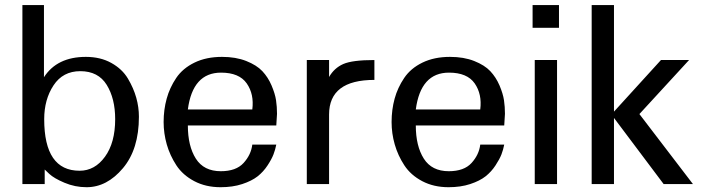

<svg xmlns="http://www.w3.org/2000/svg" viewBox="-20 -742 2833 774"><path d="M540 -271.5C540 -296.9 536.5 -322.4 529.3 -348.1C522.1 -373.9 510.9 -399.6 495.6 -425.3C480.3 -451 458 -472 428.7 -488.3C399.4 -504.6 365.2 -512.7 326.2 -512.7C248.7 -512.7 192.4 -485.4 157.2 -430.7V-721.7H70.3V0H160.2V-58.6L178.7 -41C191.1 -29.3 211.4 -17.4 239.7 -5.4C268.1 6.7 297.9 12.7 329.1 12.7C383.8 12.7 432.6 -12.9 475.6 -64C518.6 -115.1 540 -184.2 540 -271.5ZM444.3 -261.7C444.3 -198.6 430.7 -148.1 403.3 -110.4C376 -72.6 341.8 -53.7 300.8 -53.7C205.7 -53.7 158.2 -123 158.2 -261.7C158.2 -314.5 170.7 -359.9 195.8 -397.9C220.9 -436 256.8 -455.1 303.7 -455.1C351.9 -455.1 387.4 -436.7 410.2 -399.9C432.9 -363.1 444.3 -317.1 444.3 -261.7Z M1096.7 -283.2C1096.7 -302.1 1095.4 -320.3 1092.8 -337.9C1090.2 -355.5 1084.1 -375.3 1074.7 -397.5C1065.3 -419.6 1052.9 -438.8 1037.6 -455.1C1022.3 -471.4 1000.7 -485 972.7 -496.1C944.7 -507.2 912.1 -512.7 875 -512.7C832.7 -512.7 795.7 -505 764.2 -489.7C732.6 -474.4 708 -453.8 690.4 -427.7C672.9 -401.7 660 -373.9 651.9 -344.2C643.7 -314.6 639.6 -283.2 639.6 -250C639.6 -219.4 643.9 -189.3 652.3 -159.7C660.8 -130 673.7 -102.1 690.9 -75.7C708.2 -49.3 732.3 -28 763.2 -11.7C794.1 4.6 829.4 12.7 869.1 12.7C901.7 12.7 930.8 8.5 956.5 0C982.3 -8.5 1002.9 -18.9 1018.6 -31.2C1034.2 -43.6 1047.5 -58.3 1058.6 -75.2C1069.7 -92.1 1077.6 -106.9 1082.5 -119.6C1087.4 -132.3 1091.1 -145.5 1093.8 -159.2H997.1C993.8 -131.8 982.1 -107.1 961.9 -85C941.7 -62.8 911.1 -51.8 870.1 -51.8C824.5 -51.8 791 -68.7 769.5 -102.5C748 -136.4 737.3 -181 737.3 -236.3H1093.8ZM997.1 -300.8H737.3C750.3 -399.7 794.9 -449.2 871.1 -449.2C919.9 -449.2 954.4 -434.7 974.6 -405.8C994.8 -376.8 1002.3 -341.8 997.1 -300.8Z M1489.3 -419.9V-500C1430 -500 1388.2 -494.6 1363.8 -483.9C1339.4 -473.1 1320.3 -455.7 1306.6 -431.6V-500H1216.8V0H1306.6V-280.3C1306.6 -373.4 1367.5 -419.9 1489.3 -419.9Z M2015.6 -283.2C2015.6 -302.1 2014.3 -320.3 2011.7 -337.9C2009.1 -355.5 2003.1 -375.3 1993.7 -397.5C1984.2 -419.6 1971.8 -438.8 1956.5 -455.1C1941.2 -471.4 1919.6 -485 1891.6 -496.1C1863.6 -507.2 1831.1 -512.7 1793.9 -512.7C1751.6 -512.7 1714.7 -505 1683.1 -489.7C1651.5 -474.4 1627 -453.8 1609.4 -427.7C1591.8 -401.7 1578.9 -373.9 1570.8 -344.2C1562.7 -314.6 1558.6 -283.2 1558.6 -250C1558.6 -219.4 1562.8 -189.3 1571.3 -159.7C1579.8 -130 1592.6 -102.1 1609.9 -75.7C1627.1 -49.3 1651.2 -28 1682.1 -11.7C1713.1 4.6 1748.4 12.7 1788.1 12.7C1820.6 12.7 1849.8 8.5 1875.5 0C1901.2 -8.5 1921.9 -18.9 1937.5 -31.2C1953.1 -43.6 1966.5 -58.3 1977.5 -75.2C1988.6 -92.1 1996.6 -106.9 2001.5 -119.6C2006.3 -132.3 2010.1 -145.5 2012.7 -159.2H1916C1912.8 -131.8 1901 -107.1 1880.9 -85C1860.7 -62.8 1830.1 -51.8 1789.1 -51.8C1743.5 -51.8 1710 -68.7 1688.5 -102.5C1667 -136.4 1656.2 -181 1656.2 -236.3H2012.7ZM1916 -300.8H1656.2C1669.3 -399.7 1713.9 -449.2 1790 -449.2C1838.9 -449.2 1873.4 -434.7 1893.6 -405.8C1913.7 -376.8 1921.2 -341.8 1916 -300.8Z M2233.4 -629.9V-721.7H2127V-629.9ZM2225.6 0V-500H2135.7V0Z M2773.4 0 2557.6 -282.2 2757.8 -500H2644.5L2455.1 -292V-721.7H2365.2V0H2455.1V-266.6L2655.3 0Z"/></svg>

Font: FreeUniversal
Style: Regular
Weight: 400
Version: Version 1.001